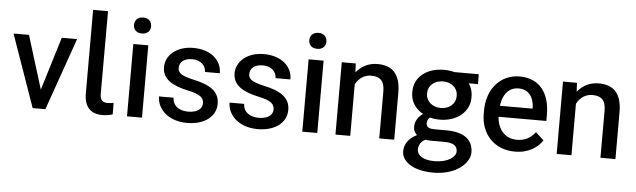

<svg xmlns="http://www.w3.org/2000/svg" viewBox="-55 -967 4627 1397"><g transform="rotate(5 2258.5 -268.0)"><path d="M125 -528.3H12.2L198.2 0H291L476.6 -528.3H364.7L245.6 -139.2Z M574.2 -750V-140.6C574.2 -32.7 630.9 6.3 707 6.3C738.8 6.3 764.2 1 782.2 -5.4L781.7 -88.9C772.5 -86.9 755.4 -84.5 739.7 -84.5C708 -84.5 682.6 -93.8 682.6 -145L683.1 -750Z M996.6 -528.3H887.2V0H996.6ZM879.9 -667.5C879.9 -633.8 902.8 -609.9 942.4 -609.9C982.4 -609.9 1004.9 -633.8 1004.9 -667.5C1004.9 -701.7 982.4 -726.6 942.4 -726.6C902.8 -726.6 879.9 -701.7 879.9 -667.5Z M1429.7 -142.1C1429.7 -102.5 1394 -72.8 1327.1 -72.8C1273.9 -72.8 1215.3 -95.7 1212.9 -164.6H1106.4C1106.4 -77.6 1183.6 9.8 1326.7 9.8C1453.6 9.8 1536.6 -55.2 1536.6 -148.4C1536.6 -238.3 1467.3 -282.7 1343.3 -308.6C1253.9 -329.1 1231 -348.1 1231 -384.3C1231 -421.9 1259.3 -455.6 1324.7 -455.6C1389.2 -455.6 1424.3 -414.6 1424.3 -371.1H1532.7C1532.7 -465.3 1454.6 -538.1 1324.7 -538.1C1201.7 -538.1 1124 -465.3 1124 -380.9C1124 -292.5 1198.2 -250.5 1313 -225.6C1410.6 -206.1 1429.7 -177.7 1429.7 -142.1Z M1945.3 -142.1C1945.3 -102.5 1909.7 -72.8 1842.8 -72.8C1789.6 -72.8 1731 -95.7 1728.5 -164.6H1622.1C1622.1 -77.6 1699.2 9.8 1842.3 9.8C1969.2 9.8 2052.2 -55.2 2052.2 -148.4C2052.2 -238.3 1982.9 -282.7 1858.9 -308.6C1769.5 -329.1 1746.6 -348.1 1746.6 -384.3C1746.6 -421.9 1774.9 -455.6 1840.3 -455.6C1904.8 -455.6 1939.9 -414.6 1939.9 -371.1H2048.3C2048.3 -465.3 1970.2 -538.1 1840.3 -538.1C1717.3 -538.1 1639.6 -465.3 1639.6 -380.9C1639.6 -292.5 1713.9 -250.5 1828.6 -225.6C1926.3 -206.1 1945.3 -177.7 1945.3 -142.1Z M2276.9 -528.3H2167.5V0H2276.9ZM2160.2 -667.5C2160.2 -633.8 2183.1 -609.9 2222.7 -609.9C2262.7 -609.9 2285.2 -633.8 2285.2 -667.5C2285.2 -701.7 2262.7 -726.6 2222.7 -726.6C2183.1 -726.6 2160.2 -701.7 2160.2 -667.5Z M2511.7 -528.3H2409.7V0H2517.6V-376C2522 -384.3 2527.3 -392.6 2533.2 -400.4C2556.6 -430.7 2590.8 -449.7 2632.3 -449.7C2695.3 -449.7 2729.5 -421.4 2729.5 -343.8V0H2838.9V-342.8C2838.9 -485.4 2772.9 -538.1 2670.4 -538.1C2607.4 -538.1 2555.7 -511.7 2518.1 -467.3C2517.1 -465.8 2516.1 -464.8 2515.1 -463.4Z M3410.2 -528.3H3233.4C3210 -534.7 3184.1 -538.1 3155.8 -538.1C3027.8 -538.1 2939.9 -465.3 2939.9 -361.8V-351.1C2939.9 -302.7 2961.4 -258.3 3000 -226.6C3009.8 -218.3 3020.5 -211.4 3031.7 -205.1C3022.5 -198.7 3014.2 -191.4 3005.9 -183.1C2988.3 -164.1 2975.1 -140.1 2975.1 -107.4C2975.1 -91.3 2978.5 -77.6 2985.8 -66.4C2990.2 -59.6 2995.1 -53.2 3001 -47.9C2985.8 -40.5 2971.7 -31.7 2959 -20.5C2930.2 3.4 2911.1 36.1 2911.1 78.6C2911.1 150.9 2992.2 213.9 3142.6 213.9C3310.5 213.9 3406.7 121.1 3406.7 43.9C3406.7 -52.7 3335 -101.1 3211.4 -101.1H3125.5C3089.8 -101.1 3064 -108.9 3064 -139.6C3064 -156.7 3069.8 -168.9 3079.1 -178.7L3084 -183.6C3106.4 -177.2 3130.9 -174.3 3156.7 -174.3C3285.2 -174.3 3372.1 -254.4 3372.1 -351.1V-361.8C3372.1 -387.7 3366.7 -411.6 3356.4 -433.1C3352.5 -441.4 3348.1 -448.7 3342.8 -456.1H3411.1ZM3105 -16.1H3203.6C3275.9 -16.1 3298.8 8.8 3298.8 46.4C3298.8 83.5 3246.1 129.9 3142.6 129.9C3056.2 129.9 3016.6 95.7 3016.6 55.2C3016.6 23.9 3033.7 -2.9 3058.6 -16.1C3060.5 -17.6 3062.5 -18.6 3064.9 -19.5C3077.6 -17.1 3090.8 -16.1 3105 -16.1ZM3047.9 -361.8C3047.9 -411.6 3091.3 -453.6 3155.8 -453.6C3221.2 -453.6 3263.7 -411.6 3263.7 -361.8V-351.1C3263.7 -304.2 3222.2 -259.3 3156.7 -259.3C3090.3 -259.3 3047.9 -304.2 3047.9 -351.1Z M3720.7 9.8C3823.2 9.8 3888.2 -39.1 3921.4 -89.8L3861.8 -144.5C3829.1 -101.1 3786.1 -77.1 3726.6 -77.1C3657.2 -77.1 3610.4 -118.7 3590.3 -179.2C3585 -195.8 3581.5 -213.4 3580.6 -232.4H3929.7V-279.3C3929.7 -430.7 3857.9 -538.1 3707.5 -538.1C3576.7 -538.1 3471.2 -435.1 3471.2 -266.6V-245.1C3471.2 -99.6 3567.4 9.8 3720.7 9.8ZM3588.9 -343.8C3606.4 -412.1 3647.5 -450.7 3707.5 -450.7C3789.1 -450.7 3819.8 -388.7 3822.3 -321.3V-313H3583C3584.5 -323.7 3586.4 -334 3588.9 -343.8Z M4127.4 -528.3H4025.4V0H4133.3V-376C4137.7 -384.3 4143.1 -392.6 4148.9 -400.4C4172.4 -430.7 4206.5 -449.7 4248 -449.7C4311 -449.7 4345.2 -421.4 4345.2 -343.8V0H4454.6V-342.8C4454.6 -485.4 4388.7 -538.1 4286.1 -538.1C4223.1 -538.1 4171.4 -511.7 4133.8 -467.3C4132.8 -465.8 4131.8 -464.8 4130.9 -463.4Z"/></g></svg>

Font: Bert Sans Medium
Style: Regular
Weight: 500
Designer: Christian Robertson (Google), Cristiano Sobral
Foundry: Google, Cristiano Sobral
Version: Version 3.101